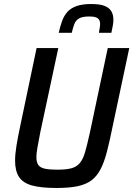

<svg xmlns="http://www.w3.org/2000/svg" viewBox="-20 -927 663 955"><path d="M261 8Q184 8 139 -4.5Q94 -17 74.5 -47Q55 -77 55 -128Q55 -160 62 -203Q69 -246 81 -302L162 -688H270L180 -267Q172 -224 166.5 -194.5Q161 -165 161 -146Q161 -120 170.5 -106.5Q180 -93 203 -88Q226 -83 265 -83Q309 -83 335 -90Q361 -97 377 -116Q393 -135 403.5 -171.5Q414 -208 427 -267L516 -688H623L541 -302Q526 -227 512 -173Q498 -119 479.5 -84Q461 -49 433.5 -29Q406 -9 364.5 -0.5Q323 8 261 8ZM272 -764Q279 -795 288.5 -821.5Q298 -848 314.5 -867Q331 -886 360 -896.5Q389 -907 433 -907Q477 -907 500.5 -897.5Q524 -888 534 -870.5Q544 -853 544 -829Q544 -815 541 -799Q538 -783 534 -764H472Q474 -777 476 -788.5Q478 -800 478 -808Q478 -826 467 -835.5Q456 -845 423 -845Q390 -845 373.5 -835.5Q357 -826 350 -808Q343 -790 337 -764Z"/></svg>

Font: Saira SemiCondensed Medium
Style: Italic
Weight: 500
Width: 4
Italic angle: -12°
Designer: Hector Gatti with collaboration of the Omnibus-Type team
Foundry: Omnibus-Type
Version: Version 1.101